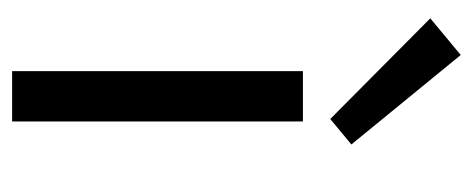

<svg xmlns="http://www.w3.org/2000/svg" viewBox="-246 -516 762 309"><g transform="rotate(90 134.5 -361.0)"><path d="M9 -673 68 -722 212 -546 171 -512ZM94 -468H175V0H94Z"/></g></svg>

Font: Ysabeau SC Medium
Style: Regular
Weight: 500
Designer: Christian Thalmann (Catharsis Fonts)
Version: Version 0.003